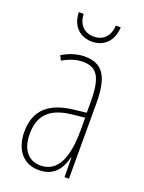

<svg xmlns="http://www.w3.org/2000/svg" viewBox="-138 -780 643 857"><g transform="rotate(20 183.0 -352.0)"><path d="M283 -714H260C258 -667 231 -634 184 -634C137 -634 109 -665 107 -714H84C86 -645 129 -610 183 -610C242 -610 281 -651 283 -714ZM177 -537C143 -537 104 -525 72 -505L83 -483C120 -505 153 -512 177 -512C244 -512 271 -475 271 -355V-304L210 -297C100 -284 38 -234 38 -129C38 -57 73 10 157 10C233 10 261 -43 273 -93H275L276 0H297V-358C297 -489 261 -537 177 -537ZM209 -274 272 -281V-220C272 -97 241 -12 157 -12C99 -12 64 -54 64 -129C64 -217 110 -263 209 -274Z"/></g></svg>

Font: Noto Sans Devanagari ExtraCondensed Thin
Style: Regular
Weight: 100
Width: 2
Designer: Jelle Bosma - Monotype Design Team
Foundry: Monotype Imaging Inc.
Version: Version 2.004